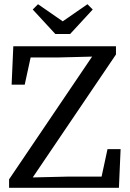

<svg xmlns="http://www.w3.org/2000/svg" viewBox="-20 -889 614 909"><path d="M23 0V-40L416 -621L258 -617H125L97 -488H35L43 -670H529V-631L135 -49L306 -53H461L489 -183H551L543 0ZM160 -869 277 -788 394 -869 419 -844 312 -728H242L135 -844Z"/></svg>

Font: Source Serif 4 SmText
Style: Regular
Weight: 400
Designer: Frank Grießhammer
Foundry: Adobe
Version: Version 4.005;hotconv 1.1.0;makeotfexe 2.6.0